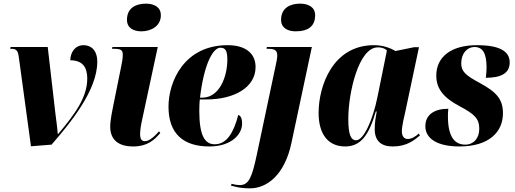

<svg xmlns="http://www.w3.org/2000/svg" viewBox="-20 -794 2829 1054"><path d="M84 -475 150 9 263 0C366 -118 514 -298 514 -455C514 -518 480 -546 439 -546C392 -546 366 -506 366 -463C434 -463 459 -424 459 -363C459 -260 393 -170 300 -59H297C294 -99 289 -130 284 -172L242 -536H38L36 -526H42C70 -526 79 -517 84 -475Z M756 -622C811 -622 863 -652 863 -710C863 -757 824 -774 781 -774C728 -774 677 -752 677 -685C677 -641 712 -622 756 -622ZM711 10C788 10 826 -24 860 -64L853 -73C832 -49 801 -19 776 -19C755 -19 750 -34 749 -55C749 -78 753 -105 762 -145L846 -536H597L595 -526H608C646 -526 654 -517 654 -493C654 -473 650 -451 645 -428L601 -210C588 -147 585 -117 585 -99C585 -26 631 10 711 10Z M1129 10C1252 10 1309 -58 1309 -115C1309 -147 1300 -159 1288 -163C1263 -68 1226 -2 1159 -2C1106 -2 1074 -46 1074 -186C1074 -195 1075 -236 1077 -248H1112C1269 -248 1383 -316 1383 -426C1383 -501 1328 -546 1230 -546C991 -546 905 -347 905 -208C905 -56 991 10 1129 10ZM1091 -258H1078C1099 -436 1147 -532 1190 -532C1218 -532 1228 -515 1228 -467C1228 -370 1183 -258 1091 -258Z M1603 -622C1674 -622 1710 -652 1710 -710C1710 -757 1670 -774 1627 -774C1575 -774 1523 -752 1523 -685C1523 -641 1559 -622 1603 -622ZM1352 240C1446 240 1543 166 1580 -10L1692 -536H1445L1443 -526H1453C1492 -526 1502 -515 1502 -488C1502 -472 1497 -452 1492 -428L1390 54C1363 181 1346 222 1296 222C1283 222 1260 218 1251 215L1248 225C1285 235 1309 240 1352 240Z M1875 10C1959 10 2005 -50 2043 -182H2048C2042 -148 2037 -122 2037 -85C2037 -20 2073 10 2136 10C2213 10 2253 -24 2285 -50L2279 -61C2263 -46 2240 -31 2219 -31C2199 -31 2186 -45 2186 -74C2186 -103 2200 -158 2205 -181L2280 -535H2254L2151 -514C2124 -530 2083 -546 2033 -546C1806 -546 1729 -321 1729 -174C1729 -63 1777 10 1875 10ZM1935 -24C1906 -24 1892 -55 1892 -142C1892 -282 1948 -534 2054 -534C2072 -534 2089 -531 2104 -517L2052 -261C2026 -133 1976 -24 1935 -24Z M2502 10C2664 10 2741 -69 2741 -172C2741 -250 2705 -289 2613 -339C2533 -382 2512 -403 2512 -447C2512 -502 2546 -536 2584 -536C2631 -536 2650 -501 2651 -427C2651 -409 2650 -389 2647 -367C2728 -367 2778 -390 2778 -451C2778 -502 2741 -546 2598 -546C2454 -546 2375 -480 2375 -379C2375 -303 2420 -255 2503 -211C2586 -167 2611 -142 2611 -87C2611 -35 2580 0 2534 0C2481 0 2439 -36 2439 -154C2439 -167 2439 -181 2441 -197C2365 -197 2315 -165 2315 -101C2315 -30 2386 10 2502 10Z"/></svg>

Font: Noto Serif Display Condensed Black
Style: Italic
Weight: 900
Width: 3
Italic angle: -12°
Designer: Monotype Design Team
Foundry: Monotype Imaging Inc.
Version: Version 2.009